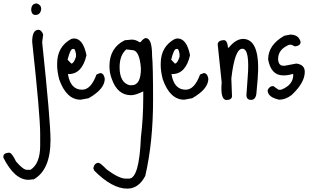

<svg xmlns="http://www.w3.org/2000/svg" viewBox="-136 -574 1822 1126"><path d="M80.1 -553.7Q105.5 -544.9 105.5 -522.5V-519.5Q100.6 -486.3 71.3 -486.3Q50.8 -486.3 46.9 -513.7Q46.9 -553.7 80.1 -553.7ZM89.8 -399.4Q106.4 -399.4 117.2 -372.1L111.3 -326.2Q160.2 136.7 160.2 247.1Q160.2 421.9 62.5 477.5L31.2 480.5Q-50.8 480.5 -116.2 350.6V344.7Q-116.2 323.2 -83 321.3Q-66.4 321.3 -42 373Q0 421.9 21.5 421.9H43Q99.6 384.8 99.6 280.3V210Q99.6 101.6 52.7 -329.1Q52.7 -399.4 89.8 -399.4Z M296.9 -348.6Q351.6 -348.6 371.1 -250Q345.7 -139.6 266.6 -139.6H262.7V-136.7Q278.3 -47.9 345.7 -47.9Q397.5 -47.9 429.7 -136.7L451.2 -145.5Q472.7 -145.5 478.5 -112.3Q478.5 -51.8 383.8 2L336.9 10.7Q252.9 10.7 210.9 -109.4Q199.2 -157.2 199.2 -188.5V-201.2Q199.2 -300.8 282.2 -345.7ZM260.7 -225.6V-223.6L282.2 -201.2Q296.9 -201.2 309.6 -241.2V-256.8Q304.7 -287.1 296.9 -287.1H291Q276.4 -287.1 260.7 -225.6Z M718.8 -350.6Q755.9 -350.6 755.9 -247.1Q761.7 -190.4 761.7 11.7Q761.7 260.7 715.8 458Q676.8 532.2 610.4 532.2Q521.5 532.2 417 426.8L411.1 412.1Q418 380.9 442.4 380.9Q451.2 380.9 491.2 420.9Q562.5 473.6 601.6 473.6H620.1Q680.7 473.6 690.4 230.5Q704.1 120.1 704.1 -3.9V-38.1Q658.2 -15.6 632.8 -15.6Q552.7 -15.6 519.5 -111.3Q505.9 -146.5 505.9 -185.5Q505.9 -293.9 595.7 -337.9L636.7 -341.8Q659.2 -341.8 681.6 -327.1H688.5Q707 -350.6 718.8 -350.6ZM604.5 -284.2Q565.4 -250 565.4 -179.7Q565.4 -89.8 624 -74.2H636.7Q690.4 -74.2 690.4 -172.9Q682.6 -280.3 638.7 -280.3Z M904.3 -348.6Q959 -348.6 978.5 -250Q953.1 -139.6 874 -139.6H870.1V-136.7Q885.7 -47.9 953.1 -47.9Q1004.9 -47.9 1037.1 -136.7L1058.6 -145.5Q1080.1 -145.5 1085.9 -112.3Q1085.9 -51.8 991.2 2L944.3 10.7Q860.4 10.7 818.4 -109.4Q806.6 -157.2 806.6 -188.5V-201.2Q806.6 -300.8 889.6 -345.7ZM868.2 -225.6V-223.6L889.6 -201.2Q904.3 -201.2 917 -241.2V-256.8Q912.1 -287.1 904.3 -287.1H898.4Q883.8 -287.1 868.2 -225.6Z M1294.9 -345.7Q1393.6 -337.9 1375 -108.4L1367.2 -21.5Q1361.3 13.7 1333 11.7Q1306.6 9.8 1309.6 -23.4L1316.4 -118.2Q1330.1 -285.2 1287.1 -288.1Q1241.2 -292 1220.7 -114.3L1224.6 -8.8Q1222.7 11.7 1191.4 12.7Q1155.3 9.8 1164.1 -90.8L1140.6 -314.5Q1142.6 -336.9 1176.8 -338.9Q1197.3 -337.9 1201.2 -294.9L1205.1 -293.9Q1249 -348.6 1294.9 -345.7Z M1565.4 -371.1Q1616.2 -371.1 1627 -328.1Q1627 -307.6 1599.6 -302.7H1590.8Q1578.1 -311.5 1568.4 -311.5H1559.6Q1495.1 -284.2 1495.1 -229.5V-220.7Q1500 -188.5 1525.4 -188.5H1534.2L1601.6 -201.2Q1651.4 -195.3 1651.4 -152.3Q1651.4 -88.9 1574.2 -16.6Q1538.1 10.7 1501 10.7Q1433.6 -3.9 1433.6 -44.9Q1443.4 -69.3 1466.8 -69.3L1497.1 -47.9H1512.7Q1584 -75.2 1584 -136.7L1580.1 -140.6Q1555.7 -131.8 1525.4 -131.8Q1453.1 -131.8 1436.5 -225.6Q1436.5 -310.5 1531.2 -364.3Z"/></svg>

Font: Sue Ellen Francisco
Style: Regular
Weight: 400
Designer: Kimberly Geswein
Foundry: Kimberly Geswein
Version: Version 1.002 2007